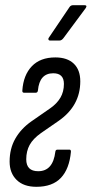

<svg xmlns="http://www.w3.org/2000/svg" viewBox="-20 -713 353 739"><path d="M120 6Q71 6 44 -20.5Q17 -47 17 -91Q17 -141 39 -179.5Q61 -218 101 -246L173 -296Q199 -314 212.5 -337Q226 -360 226 -390Q226 -431 185 -431Q132 -431 126 -365Q125 -356 117 -356H73Q65 -356 66 -365Q70 -424 102.5 -458Q135 -492 193 -492Q239 -492 264 -468Q289 -444 289 -400Q289 -306 206 -248L138 -201Q107 -179 94 -155Q81 -131 81 -100Q81 -54 127 -54Q184 -54 193 -129Q194 -137 201 -137H248Q253 -137 253 -129Q247 -63 214.5 -28.5Q182 6 120 6ZM172 -557Q168 -557 166.5 -560.5Q165 -564 168 -568L247 -685Q252 -693 261 -693H305Q317 -693 310 -682L224 -566Q217 -557 209 -557Z"/></svg>

Font: Sofia Sans Extra Condensed
Style: Italic
Weight: 400
Italic angle: -9°
Designer: Botio Nikoltchev, Ani Petrova
Foundry: lettersoup
Version: Version 4.101; ttfautohint (v1.8.4.7-5d5b)